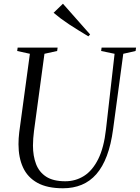

<svg xmlns="http://www.w3.org/2000/svg" viewBox="-20 -998 748 1028"><path d="M640 -710 585.5 -306Q574.5 -223.5 552 -163.8Q529.5 -104 495.8 -65.5Q462 -27 417.2 -8.5Q372.5 10 317 10Q233 10 180.5 -19Q128 -48 103.5 -101Q79 -154 79 -226Q79 -241.5 80 -257.5Q81 -273.5 83 -290L140 -710L72 -725L74.5 -743H288.5L286 -725L218 -710L162 -296.5Q159.5 -276.5 158 -257Q156.5 -237.5 156.5 -219Q156.5 -163 173 -119.8Q189.5 -76.5 227.2 -52Q265 -27.5 329.5 -27.5Q384.5 -27.5 429.8 -56Q475 -84.5 505.8 -146Q536.5 -207.5 547.5 -306L593.5 -710L521.5 -725L524 -743H708.5L706 -725ZM453 -803.5Q426.5 -819.5 400.5 -835.5Q374.5 -851.5 350.2 -867.5Q326 -883.5 305 -899.2Q284 -915 267 -929.5L317 -978L462.5 -813.5Z"/></svg>

Font: Merriweather 144pt Light
Style: Italic
Weight: 300
Italic angle: -7.8°
Version: Version 2.101